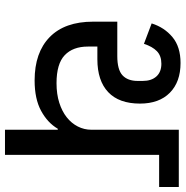

<svg xmlns="http://www.w3.org/2000/svg" viewBox="-7 -738 745 771"><g transform="rotate(90 365.5 -352.5)"><path d="M501 -212H497Q473 -171 425 -145Q377 -119 303 -119Q191 -119 129 -179.5Q67 -240 67 -354V-451H205Q260 -451 282.5 -472Q305 -493 305 -533V-553Q305 -588 287 -608Q269 -628 236 -628Q204 -628 185.5 -610Q167 -592 156 -558L74 -589Q90 -640 129 -672.5Q168 -705 233 -705Q309 -705 352.5 -662Q396 -619 396 -542Q396 -458 350 -414.5Q304 -371 218 -371H167V-333Q167 -273 201.5 -240Q236 -207 314 -207Q358 -207 392.5 -218Q427 -229 451 -248Q475 -267 488 -292.5Q501 -318 501 -347V-698H731V-619H602V0H501Z"/></g></svg>

Font: IBM Plex Sans Devanagari Medium
Style: Regular
Weight: 500
Designer: Mike Abbink, Paul van der Laan, Pieter van Rosmalen, Erin McLaughlin
Foundry: Bold Monday
Version: Version 1.1